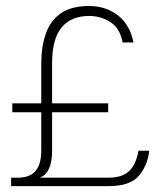

<svg xmlns="http://www.w3.org/2000/svg" viewBox="-20 -636 566 656"><path d="M42 -17.5V-29Q82 -29 101.5 -52Q121 -75 121 -122V-419.5Q121 -477.5 136.8 -521.8Q152.5 -566 188.2 -590.8Q224 -615.5 284.5 -615.5Q341 -615.5 382.5 -583.8Q424 -552 436 -491H399Q390 -539.5 357.2 -560.5Q324.5 -581.5 284.5 -581.5Q224 -581.5 191 -542.8Q158 -504 158 -419.5V-122Q158 -65 135 -41.2Q112 -17.5 42 -17.5ZM18 0V-29H351Q397.5 -29 421.2 -51.5Q445 -74 453 -121H490Q483.5 -68 453.2 -34Q423 0 350 0ZM22 -252.5V-283H349.5V-252.5Z"/></svg>

Font: Karla ExtraLight
Style: Regular
Weight: 250
Designer: Jonathan Pinhorn
Version: Version 2.004;gftools[0.9.33]